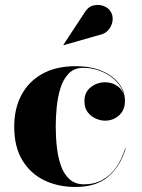

<svg xmlns="http://www.w3.org/2000/svg" viewBox="-20 -733 564 763"><path d="M279.5 10Q211.5 10 156.5 -16.2Q101.5 -42.5 69 -95.8Q36.5 -149 36.5 -230Q36.5 -301.5 65.2 -355.5Q94 -409.5 148.5 -439.8Q203 -470 281 -470Q340 -470 384 -451.5Q428 -433 452.2 -401.8Q476.5 -370.5 476.5 -332Q476.5 -295.5 453.2 -274.5Q430 -253.5 397.5 -253.5Q379 -253.5 360 -262Q341 -270.5 328.2 -287.5Q315.5 -304.5 315.5 -331Q315.5 -366.5 340.5 -386.2Q365.5 -406 397.5 -406Q428.5 -406 452 -386.8Q475.5 -367.5 475.5 -332H474.5Q474.5 -362.5 459.8 -386.8Q445 -411 421 -428.2Q397 -445.5 368.2 -454.5Q339.5 -463.5 311.5 -463.5Q275 -463.5 253 -440.8Q231 -418 220 -382Q209 -346 205.2 -305.8Q201.5 -265.5 201.5 -230Q201.5 -187 206.2 -146Q211 -105 223 -72.2Q235 -39.5 257.2 -20Q279.5 -0.5 314 -0.5Q355 -0.5 387 -18.2Q419 -36 441.8 -68.2Q464.5 -100.5 477.5 -143.5H479.5Q460 -75.5 412.2 -32.8Q364.5 10 279.5 10ZM233 -553.5 232 -555 314.5 -680.5Q328.5 -705 349.5 -710.8Q370.5 -716.5 390 -709.8Q409.5 -703 418.5 -689Q429.5 -673 427.5 -652.5Q425.5 -632 412 -615.2Q398.5 -598.5 374.5 -594Z"/></svg>

Font: Bodoni Moda 96pt
Style: Bold
Weight: 700
Version: Version 2.005